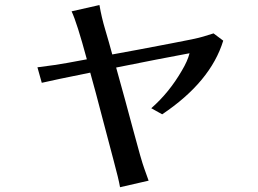

<svg xmlns="http://www.w3.org/2000/svg" viewBox="-20 -659 1040 774"><path d="M130.9 -387.7Q210 -397.5 251 -405.3Q292 -413.1 330.1 -419.9Q290 -568.4 268.6 -613.3L380.9 -638.7Q389.6 -587.9 404.3 -539.1Q418.9 -490.2 432.6 -439.5Q485.4 -449.2 538.6 -459Q591.8 -468.8 671.9 -484.4Q771.5 -502.9 799.8 -511.7Q828.1 -520.5 840.8 -524.4L879.9 -495.1Q829.1 -329.1 633.8 -198.2L589.8 -222.7Q662.1 -286.1 712.9 -374Q736.3 -413.1 744.1 -444.3Q623 -421.9 448.2 -386.7Q485.4 -253.9 517.6 -132.8Q549.8 -11.7 561.5 20Q573.2 51.8 579.1 69.3L463.9 95.7Q458 61.5 438 -12.2Q418 -85.9 391.6 -188Q365.2 -290 343.8 -366.2Q193.4 -335.9 148.4 -325.2Z"/></svg>

Font: GenEi LateMin v2
Style: Medium
Weight: 500
Designer: o_tamon (Modified)
Foundry: o_tamon / Adobe Systems Incorporated / FONT 910 / Philipp H. Poll
Version: Version 2.1;Original Version 1.004